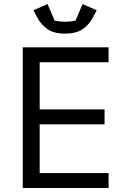

<svg xmlns="http://www.w3.org/2000/svg" viewBox="-20 -933 623 953"><path d="M93 0V-698H519V-624H177V-390H499V-316H177V-74H519V0ZM303 -766Q249 -766 217 -787.5Q185 -809 166 -844L146 -882L216 -913L251 -831Q263 -828 277 -826.5Q291 -825 303 -825Q315 -825 329 -826.5Q343 -828 355 -831L390 -913L460 -882L440 -844Q421 -809 389 -787.5Q357 -766 303 -766Z"/></svg>

Font: IBM Plex Sans
Style: Regular
Weight: 400
Designer: Mike Abbink, Paul van der Laan, Pieter van Rosmalen
Foundry: Bold Monday
Version: Version 3.005